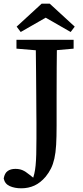

<svg xmlns="http://www.w3.org/2000/svg" viewBox="-47 -882 449 1038"><path d="M68 136Q32 136 5.5 124Q-21 112 -27 83Q-22 54 -5.5 42.5Q11 31 36 31Q58 31 74.5 38Q91 45 113 63L147 90L143 97H130L127 94Q134 76 138.5 57Q143 38 145.5 12.5Q148 -13 149 -48Q150 -83 150 -131Q150 -154 150 -174Q150 -194 150 -218.5Q150 -243 149.5 -277.5Q149 -312 149 -363.5Q149 -415 148 -489Q147 -563 146 -667H261Q260 -591 259.5 -514.5Q259 -438 259 -359V-203Q259 -142 256.5 -99Q254 -56 247 -25Q240 6 228.5 29Q217 52 200 73Q172 106 139.5 121Q107 136 68 136ZM42 -619V-667H351V-619L216 -607H185ZM222 -862 357 -738 335 -709 157 -811H243L65 -709L43 -738L178 -862Z"/></svg>

Font: Source Serif 4 18pt Medium
Style: Regular
Weight: 500
Designer: Frank Grießhammer
Foundry: Adobe Systems Incorporated
Version: Version 4.004;hotconv 1.0.116;makeotfexe 2.5.65601